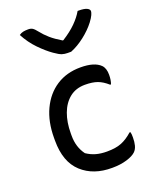

<svg xmlns="http://www.w3.org/2000/svg" viewBox="-154 -913 808 1010"><g transform="rotate(-20 250.0 -408.0)"><path d="M302 -637H282Q266 -637 251.5 -641.5Q237 -646 210 -665Q177 -688 140.5 -725.5Q104 -763 78 -812Q89 -820 101 -822.5Q113 -825 129 -825Q144 -825 153.5 -819Q163 -813 177 -795Q195 -772 219 -751Q243 -730 280 -708H284Q330 -737 360 -767Q390 -797 407 -827H413Q443 -827 458 -820Q473 -813 473 -802Q473 -795 467 -781.5Q461 -768 446 -748Q420 -714 381 -683.5Q342 -653 302 -637ZM319 -543Q397 -543 430 -510Q448 -492 448 -455Q448 -425 440 -404H435Q407 -429 379.5 -439Q352 -449 310 -449Q259 -449 224 -421Q189 -393 171 -344.5Q153 -296 153 -234V-220Q153 -157 187 -111Q212 -94 239 -86.5Q266 -79 300 -79Q350 -79 382 -92Q414 -105 445 -133H450Q452 -126 452.5 -119.5Q453 -113 453 -102Q453 -77 448 -58Q443 -39 431 -27Q415 -11 379 0Q343 11 297 11Q192 12 127 -47.5Q62 -107 62 -226V-241Q62 -332 94 -400Q126 -468 183.5 -505.5Q241 -543 319 -543Z"/></g></svg>

Font: Recursive Sn Csl St
Style: Regular
Weight: 400
Version: Version 1.079;hotconv 1.0.112;makeotfexe 2.5.65598; ttfautoh